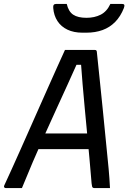

<svg xmlns="http://www.w3.org/2000/svg" viewBox="-36 -961 656 981"><path d="M145 -279H370Q380 -279 391.5 -279Q403 -279 414 -279L438 -290L442 -244L445 -199H139Q135 -199 133 -200.5Q131 -202 130.5 -205Q130 -208 130 -210ZM76 0Q56 0 35.5 0Q15 0 -5 0Q-10 0 -12.5 -2Q-15 -4 -15.5 -7Q-16 -10 -14 -14Q3 -51 24 -97Q45 -143 68 -195Q91 -247 115.5 -302Q140 -357 164.5 -412.5Q189 -468 212.5 -520.5Q236 -573 257 -620Q278 -667 296 -706Q335 -706 373 -706Q411 -706 447 -706Q452 -706 454 -705Q456 -704 457.5 -701Q459 -698 459 -694Q466 -626 473.5 -554Q481 -482 488.5 -407.5Q496 -333 503.5 -256Q511 -179 519 -99Q521 -75 523 -50Q525 -25 526 0Q506 0 486 0Q466 0 448 0Q443 0 439.5 -1.5Q436 -3 434.5 -8.5Q433 -14 432 -24Q427 -87 421 -152Q415 -217 409 -281Q403 -345 397 -408Q391 -471 386 -531Q381 -591 377 -647L398 -630H334L362 -646Q338 -592 310 -530.5Q282 -469 251.5 -402.5Q221 -336 190.5 -268Q160 -200 131 -132Q102 -64 76 0ZM528 -941Q542 -941 557.5 -941Q573 -941 587 -941Q597 -941 599 -936Q601 -931 597 -920Q580 -877 552.5 -849Q525 -821 488 -807.5Q451 -794 405 -794H385Q341 -794 308.5 -809.5Q276 -825 257.5 -853.5Q239 -882 236 -920Q235 -931 238.5 -936Q242 -941 252 -941Q266 -941 278.5 -941Q291 -941 305 -941Q314 -902 338 -886Q362 -870 406 -870Q447 -870 478.5 -886Q510 -902 528 -941Z"/></svg>

Font: Rec Mono Linear
Style: Italic
Weight: 400
Italic angle: -10°
Monospace: yes
Version: Version 1.085; ttfautohint (v1.8.4.7-5d5b)